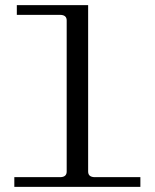

<svg xmlns="http://www.w3.org/2000/svg" viewBox="-20 -732 606 752"><path d="M36.1 0V-38.1H214.8Q241.2 -38.1 241.2 -60.1V-651.9Q241.2 -673.8 214.8 -673.8H45.9V-711.9H325.2V-60.1Q325.2 -38.1 352.1 -38.1H529.8V0Z"/></svg>

Font: New Heterodox Mono
Style: Book
Weight: 400
Designer: Hao Chi Kiang <hello@hckiang.com>, Alexey Kryukov <alexios@thessalonica.org.ru>
Version: Version 0.0.3